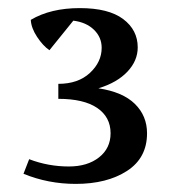

<svg xmlns="http://www.w3.org/2000/svg" viewBox="-20 -730 424 474"><path d="M38 -301 52 -337Q99 -319 150 -319Q196 -319 224.5 -341.5Q253 -364 253 -401Q253 -441 220 -463.5Q187 -486 124 -486V-523Q173 -523 202 -550Q231 -577 231 -612Q231 -638 212 -656.5Q193 -675 161 -679L102 -606Q86 -617 71.5 -639Q57 -661 56 -681Q105 -710 177 -710Q248 -710 284 -683Q320 -656 320 -613Q320 -580 294.5 -553Q269 -526 223 -512Q283 -503 313 -473.5Q343 -444 343 -401Q343 -340 293.5 -308Q244 -276 167 -276Q99 -276 38 -301Z"/></svg>

Font: Volkhov
Style: Regular
Weight: 400
Designer: Cyreal (www.cyreal.org)
Foundry: Cyreal (www.cyreal.org)
Version: Version 1.010